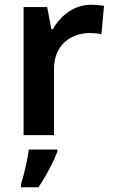

<svg xmlns="http://www.w3.org/2000/svg" viewBox="-20 -573 480 814"><path d="M367 -553C293 -553 236 -506 204 -449H198L180 -543H80V0H209V-281C209 -385 283 -433 362 -433C376 -433 398 -431 410 -428L421 -548C407 -551 384 -553 367 -553ZM223 71V61H102C97 104 81 171 69 208V221H143C177 171 207 112 223 71Z"/></svg>

Font: Noto Sans Balinese SemiBold
Style: Regular
Weight: 600
Designer: Aditya Bayu, David Williams
Foundry: David Williams
Version: Version 2.005